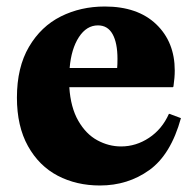

<svg xmlns="http://www.w3.org/2000/svg" viewBox="-20 -560 594 590"><path d="M302 -540Q403 -540 460 -485.5Q517 -431 517 -343Q517 -322 513 -294L511 -292H193Q197 -230 220.5 -189Q244 -148 279 -129Q314 -110 352 -110Q398 -110 438 -136.5Q478 -163 499 -210H501L536 -197Q505 -85 439 -37.5Q373 10 287 10Q215 10 157.5 -20Q100 -50 66 -111Q32 -172 32 -260Q32 -353 69 -416Q106 -479 167 -509.5Q228 -540 302 -540ZM340 -351Q341 -361 341 -379Q341 -428 326 -455Q311 -482 281 -482Q246 -482 222.5 -446Q199 -410 194 -351Z"/></svg>

Font: Minipax
Style: Bold
Weight: 700
Designer: Raphaël Ronot, Igor Stepanchenko (Cyrillic)
Foundry: steppetype
Version: Version 1.002